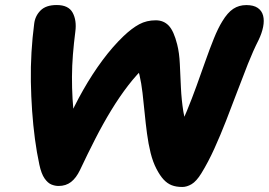

<svg xmlns="http://www.w3.org/2000/svg" viewBox="-20 -732 1070 764"><path d="M705.4 12Q681 12 663.3 5.1Q645.6 -1.8 631 -17.6Q616.4 -33.4 602.6 -60Q588.2 -87.6 579.3 -123.5Q570.4 -159.4 565 -200.2Q559.6 -241 555.6 -282.3Q551.6 -323.6 547.1 -362.4Q542.6 -401.2 535.1 -433.4Q527.6 -465.6 514.8 -487.2L562 -471.4Q525 -437.4 490.2 -392.2Q455.4 -347 422.7 -293.4Q390 -239.8 359.2 -179.6Q328.4 -119.4 298.4 -55.6Q283.2 -23.8 262.7 -7.9Q242.2 8 213 8Q199.2 8 184.8 2.3Q170.4 -3.4 157.4 -21.9Q144.4 -40.4 136.6 -77Q126.2 -125 119 -179.1Q111.8 -233.2 107.8 -290.8Q103.8 -348.4 102.8 -407Q101.8 -465.6 105.3 -524.1Q108.8 -582.6 116 -637.4Q119.6 -668.4 141.2 -690.2Q162.8 -712 205.6 -712Q252.6 -712 269.1 -681.5Q285.6 -651 279.8 -606.6Q273.8 -560 270.2 -515.1Q266.6 -470.2 266.4 -426.7Q266.2 -383.2 268.7 -339Q271.2 -294.8 277.4 -247.6L242.6 -236.8Q274.8 -310.4 311.3 -374.4Q347.8 -438.4 388.1 -492.6Q428.4 -546.8 471.6 -588.2Q504.8 -619.8 534.1 -635.5Q563.4 -651.2 599.6 -651.2Q631.2 -651.2 651.4 -630Q671.6 -608.8 685 -555.4Q693.6 -521.8 695.6 -477Q697.6 -432.2 699.9 -383.4Q702.2 -334.6 709.5 -288.5Q716.8 -242.4 735.6 -207L682.6 -205.2Q704.4 -244 723.9 -291.3Q743.4 -338.6 761.8 -389.5Q780.2 -440.4 797.4 -489.2Q814.6 -538 831.2 -579.1Q847.8 -620.2 864.6 -647.2Q885.4 -681.8 908.1 -696.8Q930.8 -711.8 960.2 -711.8Q989.2 -711.8 1005.6 -700.5Q1022 -689.2 1027 -669.6Q1032 -650 1027 -624.9Q1022 -599.8 1009 -572.8Q987.2 -529.8 966.3 -477.2Q945.4 -424.6 923.8 -367Q902.2 -309.4 879.7 -251.8Q857.2 -194.2 832.9 -140.5Q808.6 -86.8 781 -42Q761.2 -10.2 742.3 0.9Q723.4 12 705.4 12Z"/></svg>

Font: Shantell Sans Light
Style: Italic
Weight: 300
Italic angle: -11°
Designer: Stephen Nixon, Anya Danilova, Shantell Martin
Foundry: Arrow Type
Version: Version 1.008;[ac192a2d6]